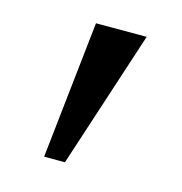

<svg xmlns="http://www.w3.org/2000/svg" viewBox="-63 -884 427 450"><g transform="rotate(15 151.0 -659.0)"><path d="M240.5 -826.5 131.5 -493H81L117.5 -826.5Z"/></g></svg>

Font: Merriweather 48pt SemiBold
Style: Regular
Weight: 600
Version: Version 2.100